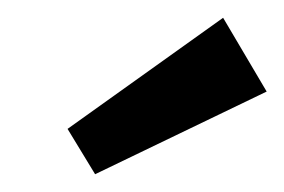

<svg xmlns="http://www.w3.org/2000/svg" viewBox="-20 -799 320 216"><path d="M87 -603 56 -654 231 -779 280 -696Z"/></svg>

Font: Medium
Style: Regular
Weight: 500
Designer: Fernando Haro
Foundry: deFharo
Version: Version 1.787